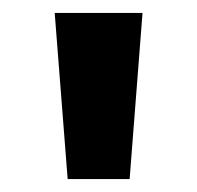

<svg xmlns="http://www.w3.org/2000/svg" viewBox="-20 -734 306 298"><path d="M64.9 -713.9 85 -456.1H181.2L201.2 -713.9Z"/></svg>

Font: Sahel
Style: Bold
Weight: 700
Foundry: Saber Rastikerdar (saber.rastikerdar@gmail.com)
Version: Version 3.4.0